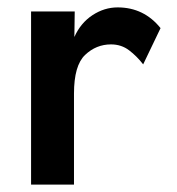

<svg xmlns="http://www.w3.org/2000/svg" viewBox="-20 -499 478 519"><path d="M64 0V-468H182L181 -399Q198 -437 230 -458Q262 -479 298 -479Q369 -479 414 -423L367 -325Q350 -347 329 -363Q308 -379 280 -379Q240 -379 210 -350.5Q180 -322 180 -246V0Z"/></svg>

Font: Inconsolata SemiCondensed ExtraBold
Style: Regular
Weight: 800
Width: 4
Monospace: yes
Designer: Raph Levien, Cyreal, Brenton Simpson
Foundry: Raph Levien, Cyreal, Google
Version: Version 3.100; ttfautohint (v1.8.4.7-5d5b)